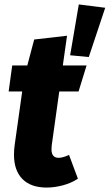

<svg xmlns="http://www.w3.org/2000/svg" viewBox="-20 -827 494 865"><path d="M213 -172Q212 -166 212 -154Q212 -116 244 -116Q263 -116 291 -129L331 -22Q301 -2 263 8Q225 18 190 18Q119 18 81 -20.5Q43 -59 43 -130Q43 -151 46 -173L80 -415H19L35 -532H103L134 -649L282 -666L263 -532H370L334 -415H247ZM454 -792 380 -570 296 -578 335 -807Z"/></svg>

Font: Fira Sans Condensed ExtraBold
Style: Italic
Weight: 800
Width: 3
Italic angle: -8°
Designer: bBox Type GmbH & Carrois Corporate GbR & Edenspiekermann AG
Foundry: bBox Type GmbH & Carrois Corporate GbR & Edenspiekermann AG
Version: Version 4.301